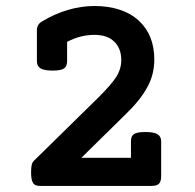

<svg xmlns="http://www.w3.org/2000/svg" viewBox="-20 -610 640 630"><path d="M112.8 0Q104 0 98.1 -2Q92.3 -3.9 88.9 -9.3Q82 -18.1 82 -44.4Q82 -61 84.2 -69.6Q86.4 -78.1 92.3 -83.5L303.2 -290.5Q345.7 -333 361.3 -357.4Q377.9 -383.8 377.9 -413.1Q377.9 -450.7 355.2 -473.1Q332.5 -495.6 290 -495.6Q243.7 -495.6 200.2 -472.7V-409.2Q200.2 -392.6 190.4 -385.7Q180.7 -378.4 152.8 -378.4Q125.5 -378.4 113.3 -385.5Q101.1 -392.6 101.1 -409.2V-510.3Q101.1 -530.8 118.7 -540Q159.7 -564.9 203.4 -577.6Q247.1 -590.3 289.6 -590.3Q335.9 -590.3 372.8 -578.1Q409.7 -565.9 435.1 -542.5Q486.3 -495.6 486.3 -414.6Q486.3 -363.8 461.9 -321.3Q439.9 -280.8 390.6 -233.4L247.1 -92.3H409.7V-146Q409.7 -163.6 419.4 -169.9Q429.2 -176.8 457 -176.8Q484.4 -176.8 496.6 -169.7Q508.8 -162.6 508.8 -146V-32.2Q508.8 -14.6 501.7 -7.3Q494.6 0 477.5 0Z"/></svg>

Font: Courier Prime SemiBold
Style: Regular
Weight: 600
Designer: Alan Dague-Greene
Foundry: Quote-Unquote Apps
Version: Version 1.202